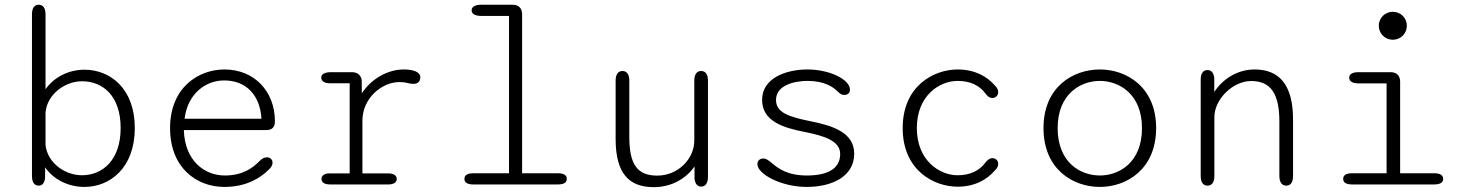

<svg xmlns="http://www.w3.org/2000/svg" viewBox="-20 -782 6230 814"><path d="M144 5C159.5 5 168.5 -6 171 -27L171.5 -72.5C206 -21.5 269 10.5 338 10.5C447 10.5 551.5 -71 551.5 -239C551.5 -407 447 -486.5 338 -486.5C269.5 -486.5 207.5 -453.5 173 -403.5V-721C173 -747.5 162.5 -762 144 -762C125.5 -762 115.5 -747.5 115.5 -721V-36.5C115.5 -9.5 125.5 5 144 5ZM173 -167V-305C179.5 -382 255.5 -437.5 327.5 -437.5C414.5 -437.5 491.5 -377.5 491.5 -239C491.5 -103 414.5 -39 327.5 -39C255.5 -39 181.5 -91 173 -167Z M931 10.5C1025.5 10.5 1084 -28 1118.5 -62C1129.5 -72 1135.5 -81.5 1135.5 -92C1135.5 -106 1125 -115 1111.5 -115C1099.5 -115 1090.5 -109 1080 -99C1052.5 -71 1010.5 -38 933 -38C845.5 -38 763 -102 759.5 -230.5H1108C1133.5 -230.5 1145.5 -242.5 1145.5 -268C1145.5 -393.5 1059.5 -487.5 931.5 -487.5C821.5 -487.5 701 -411 701 -239C701 -69 815 10.5 931 10.5ZM1088.5 -278.5H762.5C776.5 -390 856.5 -441 930 -441C1024 -441 1082.5 -378.5 1088.5 -278.5Z M1625.5 -47H1516.5V-270.5C1516.5 -366.5 1599.5 -434 1673 -434C1684.5 -434 1697 -433 1708 -430C1717 -427.5 1724.5 -426.5 1733 -426.5C1750.5 -426.5 1762 -436 1762 -454C1762 -479 1727.5 -487.5 1691.5 -487.5C1622.5 -487.5 1553 -446.5 1514 -386.5L1513.5 -442.5C1510 -464 1495 -476 1472 -476H1383.5C1356.5 -476 1342 -467.5 1342 -453C1342 -438.5 1355 -429 1378 -429H1462.5V-47H1378C1355 -47 1343 -37.5 1343 -23.5C1343 -9 1355 0 1380 0H1625.5C1650 0 1662 -9 1662 -23.5C1662 -37.5 1650 -47 1625.5 -47Z M1987 0H2345C2371 0 2383 -8.5 2383 -23.5C2383 -39 2371 -47.5 2345 -47.5H2193.5V-721C2193.5 -747.5 2179 -762 2152.5 -762H2021C1994 -762 1979.5 -753 1979.5 -738C1979.5 -723 1994 -714.5 2021 -714.5H2138V-47.5H1987C1961 -47.5 1949 -39 1949 -23.5C1949 -8.5 1961 0 1987 0Z M2619 -481C2600.5 -481 2590 -466.5 2590 -440V-193C2590 -46 2647 11.5 2752 11.5C2827.5 11.5 2889.5 -25.5 2924.5 -76.5V-24C2927 -2.5 2937 9 2952.5 9C2971 9 2981.5 -5.5 2981.5 -32.5V-440C2981.5 -466.5 2971 -481 2952.5 -481C2934 -481 2923.5 -466.5 2923.5 -440V-186C2923.5 -108 2854.5 -37.5 2766.5 -37.5C2682.5 -37.5 2648 -84 2648 -201.5V-440C2648 -466.5 2637.5 -481 2619 -481Z M3400 10.5C3509.5 10.5 3601.5 -35 3601.5 -130.5C3601.5 -221.5 3508 -250 3411.5 -269C3330 -286 3270 -302.5 3270 -358C3270 -422 3350 -439 3403.5 -439C3476.5 -439 3513 -412.5 3531.5 -394C3543 -383 3549 -379.5 3560 -379.5C3574 -379.5 3583.5 -388 3583.5 -402C3583.5 -444.5 3498.5 -487.5 3403 -487.5C3309.5 -487.5 3211 -449 3211 -359C3211 -268.5 3299 -240.5 3392 -222.5C3474.5 -206 3542 -185 3542 -129C3542 -64.5 3485 -38 3401 -38C3319 -38 3280.5 -66.5 3249.5 -93C3235.5 -104.5 3227 -110 3216 -110C3201 -110 3191 -100.5 3191 -86C3191 -44.5 3291.5 10.5 3400 10.5Z M4040 9.5C4113 9.5 4165 -21 4197 -58.5C4207.5 -67.5 4212 -78 4212 -87.5C4212 -103 4199.5 -111.5 4187 -111.5C4176 -111.5 4167 -104.5 4157.5 -92.5C4133 -59 4093.5 -39 4040 -39C3963 -39 3867 -101.5 3867 -239C3867 -377 3963 -439 4040 -439C4093.5 -439 4133 -419.5 4157.5 -386C4167 -373 4176 -366.5 4187 -366.5C4199.5 -366.5 4212 -376 4212 -391C4212 -400 4208 -410.5 4197 -420.5C4165 -457.5 4113 -487.5 4040 -487.5C3939 -487.5 3807 -418 3807 -239C3807 -60 3939 9.5 4040 9.5Z M4643 10.5C4756 10.5 4881.5 -64 4881.5 -239C4881.5 -413.5 4756 -487.5 4643 -487.5C4529 -487.5 4404 -413.5 4404 -239C4404 -64 4529 10.5 4643 10.5ZM4643 -38C4561.5 -38 4464 -92 4464 -239C4464 -384 4561.5 -439 4643 -439C4724 -439 4821.5 -384 4821.5 -239C4821.5 -92 4724 -38 4643 -38Z M5433.5 5C5452 5 5462 -9.5 5462 -36.5V-275C5462 -422 5404 -487.5 5299 -487.5C5224.5 -487.5 5162.5 -445.5 5128 -392V-450.5C5126 -473 5115.5 -485 5099.5 -485C5080.5 -485 5070.5 -470.5 5070.5 -444V-36.5C5070.5 -9.5 5080.5 5 5099.5 5C5118 5 5128.5 -9.5 5128.5 -36.5V-286C5128.5 -360 5205.5 -438.5 5284.5 -438.5C5368.5 -438.5 5404 -383.5 5404 -266.5V-36.5C5404 -9.5 5414.5 5 5433.5 5Z M5825.5 -673C5825.5 -639.5 5852 -613.5 5885 -613.5C5918 -613.5 5944.5 -639.5 5944.5 -673C5944.5 -706 5918 -732 5885 -732C5852 -732 5825.5 -706 5825.5 -673ZM5858.5 -47.5H5712.5C5686.5 -47.5 5674.5 -39 5674.5 -23.5C5674.5 -8.5 5686.5 0 5712.5 0H6060C6086 0 6098.5 -8.5 6098.5 -23.5C6098.5 -39 6086 -47.5 6060 -47.5H5916V-435C5916 -461.5 5901.5 -476 5875 -476H5740C5713.5 -476 5700 -467.5 5700 -452.5C5700 -437.5 5713.5 -428.5 5740 -428.5H5858.5Z"/></svg>

Font: RTM Light Light
Style: Regular
Weight: 300
Designer: after Tyler Finck
Foundry: An Endless Supply
Version: Version 1.000;Glyphs 3.2.1 (3258)